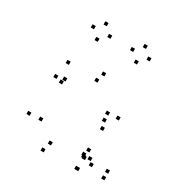

<svg xmlns="http://www.w3.org/2000/svg" viewBox="-182 -894 985 1045"><g transform="rotate(30 310.0 -371.0)"><path d="M457 16V-4H437V16ZM605 -12V-32H585V-12ZM605 -53.5V-73.5H585V-53.5ZM488 -65.5V-85.5H468V-65.5ZM510.5 -40V-60H490.5V-40ZM510.5 -333V-353H490.5V-333ZM322.5 -501.5V-521.5H302.5V-501.5ZM123.5 -459.5V-479.5H103.5V-459.5ZM103.5 -360V-380H83.5V-360ZM144.5 -348.5V-368.5H124.5V-348.5ZM153 -372V-392H133V-372ZM307 -453.5V-473.5H287V-453.5ZM447 -327.5V-347.5H427V-327.5ZM447 -69.5V-89.5H427V-69.5ZM452 -58.5V-78.5H432V-58.5ZM452 16V-4H432V16ZM458.5 -54.5V-74.5H438.5V-54.5ZM458.5 -102.5V-122.5H438.5V-102.5ZM258.5 -31V-51H238.5V-31ZM149 -118V-138H129V-118ZM464.5 -241V-261H444.5V-241ZM451 -286V-306H431V-286ZM77 -112.5V-132.5H57V-112.5ZM243 21.5V1.5H223V21.5ZM248.5 -695.5V-715.5H228.5V-695.5ZM197 -744.5V-764.5H177V-744.5ZM145 -695.5V-715.5H125V-695.5ZM197 -646.5V-666.5H177V-646.5ZM495 -695.5V-715.5H475V-695.5ZM443.5 -744.5V-764.5H423.5V-744.5ZM391.5 -695.5V-715.5H371.5V-695.5ZM443.5 -646.5V-666.5H423.5V-646.5Z"/></g></svg>

Font: Monaspace Xenon Dots Var
Style: Regular
Weight: 400
Designer: Riley Cran and the Lettermatic Team
Version: Version 1.100 (Monaspace Xenon Dots)